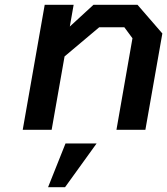

<svg xmlns="http://www.w3.org/2000/svg" viewBox="-20 -543 699 803"><path d="M75 0 167 -523H288L272 -432L371 -523H555L659 -403L588 0H467L534 -383L500 -429H395L250 -307L196 0ZM181 240 254 57H384L252 240Z"/></svg>

Font: Tomorrow Medium
Style: Italic
Weight: 500
Italic angle: -10°
Designer: Tony de Marco, Monica Rizzolli
Foundry: Just in Type
Version: Version 2.002